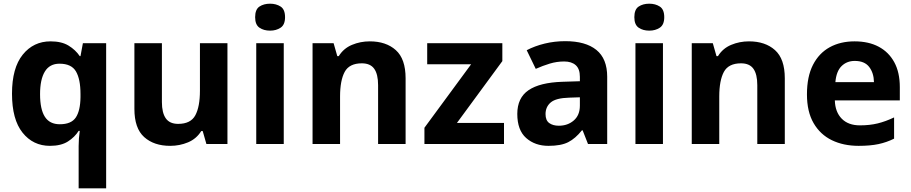

<svg xmlns="http://www.w3.org/2000/svg" viewBox="-20 -780 4937 1040"><path d="M406 11Q406 -9 407.5 -30Q409 -51 412 -71H406Q385 -37.4 348 -13.7Q311 10 250.6 10Q159.1 10 102.1 -61.5Q45 -133 45 -272.5Q45 -412 103.2 -484Q161.3 -556 254 -556Q313.6 -556 351.4 -532.9Q389.3 -509.7 412 -476H416L429 -546H555V240H406ZM303.8 -107Q366 -107 390.5 -143.5Q415 -180 416 -253V-271Q416 -351 391.5 -393Q367 -435 302.4 -435Q249 -435 223 -392.5Q197 -350 197 -270Q197 -188 223 -147.5Q249 -107 303.8 -107Z M1212 -546V0H1098L1078 -70H1070Q1044 -28 998.5 -9Q953 10 902 10Q814 10 761 -37.5Q708 -85 708 -190V-546H857V-227Q857 -169 878 -139Q899 -109 945 -109Q1013 -109 1038 -155.5Q1063 -202 1063 -289V-546Z M1517 -546V0H1368V-546ZM1443 -760Q1476 -760 1500 -744.5Q1524 -729 1524 -686.8Q1524 -646 1500 -630Q1476 -614 1443 -614Q1408.7 -614 1385.4 -630Q1362 -646 1362 -686.8Q1362 -729 1385.4 -744.5Q1408.7 -760 1443 -760Z M1983 -556Q2071 -556 2124 -508.5Q2177 -461 2177 -356V0H2028V-319Q2028 -378 2007 -407.5Q1986 -437 1940 -437Q1872 -437 1847 -390.5Q1822 -344 1822 -257V0H1673V-546H1787L1807 -476H1815Q1841 -518 1886.5 -537Q1932 -556 1983 -556Z M2710 0H2279V-88L2532 -432H2294V-546H2701V-449L2455 -114H2710Z M3042 -557Q3152 -557 3210.5 -509.5Q3269 -462 3269 -364V0H3165L3136 -74H3132Q3097 -30 3058 -10Q3019 10 2951 10Q2878 10 2830 -32.5Q2782 -75 2782 -163Q2782 -250 2843 -291.5Q2904 -333 3026 -337L3121 -340V-364Q3121 -407 3098.5 -427Q3076 -447 3036 -447Q2996 -447 2958 -435.5Q2920 -424 2882 -407L2833 -508Q2877 -531 2930.5 -544Q2984 -557 3042 -557ZM3063 -251Q2991 -249 2963 -225Q2935 -201 2935 -162Q2935 -128 2955 -113.5Q2975 -99 3007 -99Q3055 -99 3088 -127.5Q3121 -156 3121 -208V-253Z M3571 -546V0H3422V-546ZM3497 -760Q3530 -760 3554 -744.5Q3578 -729 3578 -686.8Q3578 -646 3554 -630Q3530 -614 3497 -614Q3462.7 -614 3439.4 -630Q3416 -646 3416 -686.8Q3416 -729 3439.4 -744.5Q3462.7 -760 3497 -760Z M4037 -556Q4125 -556 4178 -508.5Q4231 -461 4231 -356V0H4082V-319Q4082 -378 4061 -407.5Q4040 -437 3994 -437Q3926 -437 3901 -390.5Q3876 -344 3876 -257V0H3727V-546H3841L3861 -476H3869Q3895 -518 3940.5 -537Q3986 -556 4037 -556Z M4609 -556Q4685 -556 4739.5 -527Q4794 -498 4824 -443Q4854 -388 4854 -308V-236H4502Q4504 -173 4539.5 -137Q4575 -101 4638 -101Q4691 -101 4734 -111.5Q4777 -122 4823 -144V-29Q4783 -9 4738.5 0.5Q4694 10 4631 10Q4549 10 4486 -20.5Q4423 -51 4387 -113Q4351 -175 4351 -269Q4351 -365 4383.5 -428.5Q4416 -492 4474 -524Q4532 -556 4609 -556ZM4610 -450Q4567 -450 4538.5 -422Q4510 -394 4505 -335H4714Q4713 -385 4688 -417.5Q4663 -450 4610 -450Z"/></svg>

Font: Noto Sans Bassa Vah
Style: Regular
Weight: 400
Designer: Monotype Design Team
Foundry: Monotype Imaging Inc.
Version: Version 2.002